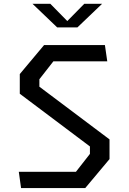

<svg xmlns="http://www.w3.org/2000/svg" viewBox="-20 -960 660 980"><path d="M87.5 0H415L539 -148V-248.5L181 -517.5V-555.5L252.5 -647H527.5L515.5 -730H205L81 -582V-481.5L439 -212.5V-174.5L367.5 -83H76ZM146 -940.5H237L323.5 -852.5L410 -940.5H501L375 -820H272Z"/></svg>

Font: Monaspace Krypton
Style: Regular
Weight: 400
Designer: Riley Cran & the Lettermatic Team
Foundry: Lettermatic
Version: Version 1.200 (Monaspace Krypton)